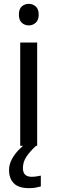

<svg xmlns="http://www.w3.org/2000/svg" viewBox="-20 -757 298 997"><path d="M173 -536V0H85V-536ZM130 -737Q150 -737 165.5 -723.5Q181 -710 181 -681Q181 -653 165.5 -639Q150 -625 130 -625Q108 -625 93 -639Q78 -653 78 -681Q78 -710 93 -723.5Q108 -737 130 -737ZM99 116Q99 161 144 161Q161 161 172.5 158.5Q184 156 192 155V211Q178 215 164 217.5Q150 220 130 220Q77 220 52 195Q27 170 27 126Q27 97 41.5 70Q56 43 77.5 21Q99 -1 119 -15L167 0Q133 32 116 58.5Q99 85 99 116Z"/></svg>

Font: Noto Sans Hebrew Droid
Style: Regular
Weight: 400
Designer: Monotype Design Team
Foundry: Monotype Imaging Inc.
Version: Version 1.100